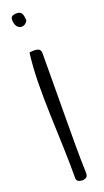

<svg xmlns="http://www.w3.org/2000/svg" viewBox="-149 -764 431 798"><g transform="rotate(-20 66.5 -365.0)"><path d="M41 -19.5Q41 -83 38.6 -153.3Q36.1 -223.6 33.7 -295.4Q31.2 -367.2 32.2 -436.5Q33.2 -505.9 41 -566.4Q43 -567.4 50.3 -567.9Q57.6 -568.4 60.5 -568.4Q74.2 -568.4 82.5 -564Q90.8 -559.6 90.8 -544.9Q90.8 -487.3 90.3 -419.4Q89.8 -351.6 89.4 -281.7Q88.9 -211.9 88.9 -143.6Q88.9 -75.2 90.8 -19.5Q91.8 -2.9 84.5 2.4Q77.1 7.8 66.4 7.8Q54.7 7.8 46.9 2.4Q39.1 -2.9 41 -19.5ZM19.5 -718.8Q19.5 -730.5 27.3 -734.4Q35.2 -738.3 44.9 -738.3Q64.5 -738.3 69.3 -725.6Q74.2 -712.9 74.2 -696.3Q68.4 -685.5 59.6 -681.2Q50.8 -676.8 41.5 -679.2Q32.2 -681.6 25.9 -691.4Q19.5 -701.2 19.5 -718.8Z"/></g></svg>

Font: Shadows Into Light
Style: Regular
Weight: 400
Designer: Kimberly Geswein
Foundry: Kimberly Geswein
Version: Version 001.000